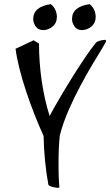

<svg xmlns="http://www.w3.org/2000/svg" viewBox="-20 -871 531 925"><path d="M258 34Q251 34 234.5 30Q218 26 213 19Q203 -36 197 -96.5Q191 -157 190 -216Q168 -264 146 -320Q124 -376 105 -433.5Q86 -491 73 -543.5Q60 -596 55 -636L142 -677L168 -661Q168 -570 181 -481Q194 -392 219 -312Q224 -322 240.5 -351.5Q257 -381 281 -421.5Q305 -462 333 -506.5Q361 -551 389 -592.5Q417 -634 442 -665Q447 -671 461.5 -675Q476 -679 485 -679Q491 -679 491 -674Q491 -669 473 -639.5Q455 -610 427 -563.5Q399 -517 368 -459Q337 -401 310 -339Q283 -277 268 -218Q262 -160 262 -87Q262 -20 264 3Q266 26 266 31Q266 34 258 34ZM375 -726Q351 -726 339 -743.5Q327 -761 327 -779Q327 -839 412 -851Q428 -838 434.5 -821.5Q441 -805 441 -790Q441 -760 420 -743Q399 -726 375 -726ZM188 -726Q164 -726 152 -743.5Q140 -761 140 -779Q140 -839 225 -851Q241 -838 247.5 -821.5Q254 -805 254 -790Q254 -760 233 -743Q212 -726 188 -726Z"/></svg>

Font: Julee
Style: Regular
Weight: 400
Designer: Julian Tunni
Foundry: Julian Tunni
Version: Version 1.002; ttfautohint (v1.8.4.7-5d5b);gftools[0.9.23]